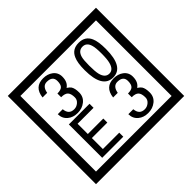

<svg xmlns="http://www.w3.org/2000/svg" viewBox="-230 -1243 1616 1616"><g transform="rotate(-45 577.5 -435.0)"><path d="M1103 90H53V-960H1103ZM1028 15V-885H128V15ZM499 -556Q499 -504 460.5 -473Q422 -442 369 -442Q314 -442 280 -471Q242 -502 242 -554H301Q307 -485 370 -485Q398 -485 421 -504.5Q444 -524 444 -552Q444 -597 426 -616Q408 -635 363 -635V-679Q405 -679 421.5 -696Q438 -713 438 -754Q438 -812 369 -812Q318 -812 306 -744H251Q264 -855 368 -855Q419 -855 454 -829Q493 -800 493 -750Q493 -685 451 -658Q475 -642 483 -630Q499 -605 499 -556ZM917 -656Q917 -442 791 -442Q664 -442 664 -656Q664 -744 685 -789Q714 -855 791 -855Q868 -855 897 -789Q917 -745 917 -656ZM864 -656Q864 -723 855 -752Q840 -809 791 -809Q742 -809 726 -752Q718 -723 718 -656Q718 -587 726 -553Q742 -488 791 -488Q839 -488 855 -554Q864 -587 864 -656ZM498 -30H247V-427H493V-379H303V-257H487V-209H303V-78H498ZM919 -136Q919 -84 880.5 -53Q842 -22 789 -22Q734 -22 700 -51Q662 -82 662 -134H721Q727 -65 790 -65Q818 -65 841 -84.5Q864 -104 864 -132Q864 -177 846 -196Q828 -215 783 -215V-259Q825 -259 841.5 -276Q858 -293 858 -334Q858 -392 789 -392Q738 -392 726 -324H671Q684 -435 788 -435Q839 -435 874 -409Q913 -380 913 -330Q913 -265 871 -238Q895 -222 903 -210Q919 -185 919 -136Z"/></g></svg>

Font: Unicode BMP Fallback SIL
Style: Regular
Weight: 400
Foundry: NRSI, SIL International
Version: Version 5.1 Based on Unicode 5.1